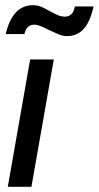

<svg xmlns="http://www.w3.org/2000/svg" viewBox="-20 -719 380 739"><path d="M96 -490H187L101 0H10ZM170 -603Q150 -613 136.5 -618.5Q123 -624 112 -624Q82 -624 74 -588H2Q28 -699 107 -699Q123 -699 137 -693.5Q151 -688 172 -676Q190 -666 203 -660.5Q216 -655 230 -655Q261 -655 268 -694H340Q327 -635 302 -607.5Q277 -580 238 -580Q223 -580 208 -586Q193 -592 170 -603Z"/></svg>

Font: Cabin
Style: Italic
Weight: 400
Italic angle: -7°
Designer: Pablo Impallari
Foundry: Pablo Impallari. http://www.impallari.com Igino Marini. http://www.ikern.com
Version: Version 2.200